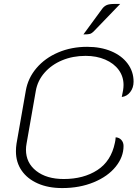

<svg xmlns="http://www.w3.org/2000/svg" viewBox="-20 -947 714 976"><path d="M61 -178Q61 -198 64 -217L111 -485Q122 -550 165.5 -601Q209 -652 276 -680.5Q343 -709 423 -709Q492 -709 545.5 -686.5Q599 -664 629 -623.5Q659 -583 659 -532Q659 -501 642 -479Q625 -457 599 -454Q608 -492 608 -515Q608 -558 583.5 -591.5Q559 -625 515 -644Q471 -663 415 -663Q350 -663 296 -640.5Q242 -618 206.5 -577.5Q171 -537 162 -485L115 -217Q112 -201 112 -186Q112 -119 164.5 -78Q217 -37 304 -37Q405 -37 475 -82.5Q545 -128 564 -221Q565 -225 566.5 -234Q568 -243 568 -249Q586 -248 597 -235.5Q608 -223 608 -205Q608 -149 568 -99.5Q528 -50 456.5 -20.5Q385 9 296 9Q225 9 172 -14.5Q119 -38 90 -80Q61 -122 61 -178ZM500 -903Q509 -915 522 -921Q535 -927 563 -927H591L456 -787Q447 -778 438.5 -775Q430 -772 404 -772Z"/></svg>

Font: K2D Thin
Style: Italic
Weight: 100
Italic angle: -10°
Designer: Katatrad Aksorn Co.,Ltd.
Foundry: Cadson Demak Co.,Ltd.
Version: Version 1.000; ttfautohint (v1.6)